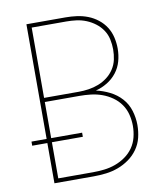

<svg xmlns="http://www.w3.org/2000/svg" viewBox="-82 -805 765 874"><g transform="rotate(-10 300.0 -367.5)"><path d="M99 0V-186H29V-205H99V-735H280Q306 -735 332 -731.5Q358 -728 382.5 -718.5Q407 -709 428 -692.5Q449 -676 463 -654Q477 -632 483 -606Q489 -580 489 -554Q489 -524 481 -495.5Q473 -467 455 -444Q437 -421 411.5 -405.5Q386 -390 358 -383Q390 -376 421 -360.5Q452 -345 474.5 -320Q497 -295 507 -262Q517 -229 517 -196Q517 -166 510 -137.5Q503 -109 486 -85Q469 -61 445 -44Q421 -27 394 -17Q367 -7 338 -3.5Q309 0 280 0ZM120 -391H280Q303 -391 326.5 -394.5Q350 -398 372 -406.5Q394 -415 413 -429.5Q432 -444 445 -464Q458 -484 463 -507Q468 -530 468 -554Q468 -577 463 -600.5Q458 -624 445 -643.5Q432 -663 413 -677.5Q394 -692 372 -701Q350 -710 326.5 -713Q303 -716 280 -716H120ZM120 -19H280Q306 -19 332.5 -22Q359 -25 384 -34Q409 -43 431 -58.5Q453 -74 468 -95.5Q483 -117 489.5 -143Q496 -169 496 -196Q496 -222 489.5 -248Q483 -274 468 -295.5Q453 -317 431 -332.5Q409 -348 384 -357Q359 -366 332.5 -369Q306 -372 280 -372H120V-205H263V-186H120Z"/></g></svg>

Font: Iosevka Thin Extended
Style: Regular
Weight: 100
Width: 7
Monospace: yes
Designer: Belleve Invis
Foundry: Belleve Invis
Version: Version 32.5.0; ttfautohint (v1.8.4)